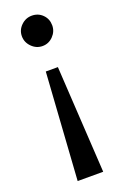

<svg xmlns="http://www.w3.org/2000/svg" viewBox="-139 -500 505 791"><g transform="rotate(-20 113.0 -104.5)"><path d="M112 -457Q140 -457 159 -438Q178 -419 178 -391Q178 -364 158.5 -344Q139 -324 112 -324Q85 -324 65 -344Q45 -364 45 -391Q45 -418 65 -437.5Q85 -457 112 -457ZM57 248 88 -221H141L169 248Z"/></g></svg>

Font: Lobster Two
Style: Regular
Weight: 400
Designer: Pablo Impallari
Foundry: Pablo Impallari. www.impallari.com
Version: Version 1.006